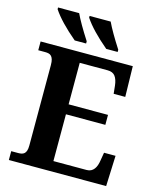

<svg xmlns="http://www.w3.org/2000/svg" viewBox="-134 -1024 921 1117"><g transform="rotate(15 326.5 -465.5)"><path d="M279.8 -61H480Q495.1 -61 505.9 -66.7Q516.6 -72.3 524.4 -82.5Q532.2 -92.8 536.9 -106.7Q541.5 -120.6 543.9 -137.2L551.8 -184.1H621.1L613.8 0H27.8V-53.2H69.8Q80.6 -53.2 89.8 -55.2Q99.1 -57.1 106.2 -63.2Q113.3 -69.3 117.2 -81.3Q121.1 -93.3 121.1 -112.8V-596.2Q121.1 -617.7 117.2 -630.4Q113.3 -643.1 106.4 -649.9Q99.6 -656.7 90.3 -658.9Q81.1 -661.1 69.8 -661.1H27.8V-713.9H583L586.9 -529.8H517.1L512.2 -577.1Q508.3 -613.8 493.7 -633.3Q479 -652.8 448.2 -652.8H279.8V-402.8H517.1V-342.8H279.8ZM407.7 -771Q308.6 -854.5 264.6 -920.9V-931.2H391.6Q417.5 -876 476.6 -784.2V-771ZM217.8 -771Q118.7 -854.5 74.7 -920.9V-931.2H201.7Q227.5 -876 286.6 -784.2V-771Z"/></g></svg>

Font: Droid Serif
Style: Bold
Weight: 700
Designer: Monotype Design team
Foundry: Monotype Imaging Inc.
Version: Version 1.03